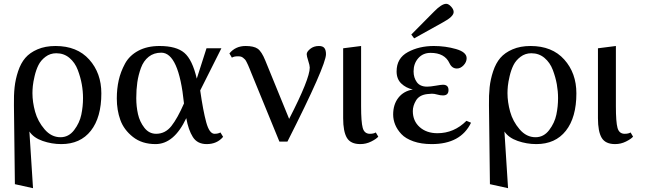

<svg xmlns="http://www.w3.org/2000/svg" viewBox="-20 -743 3379 1006"><path d="M134 -54 153 243 58 222 53 -191Q52 -244 56.5 -286Q61 -328 75 -370Q89 -412 112.5 -439.5Q136 -467 176.5 -484.5Q217 -502 271 -502Q384 -502 447.5 -431Q511 -360 511 -254Q511 -128 456 -58Q401 12 301 12Q251 12 203.5 -4.5Q156 -21 134 -54ZM415 -229Q415 -265 408.5 -301.5Q402 -338 387.5 -376.5Q373 -415 344 -439.5Q315 -464 275 -464Q243 -464 218.5 -445.5Q194 -427 181.5 -402Q169 -377 161.5 -345Q154 -313 152 -292.5Q150 -272 150 -255Q150 -208 164 -157.5Q178 -107 213.5 -65.5Q249 -24 297 -24Q340 -24 368.5 -61.5Q397 -99 406 -142Q415 -185 415 -229Z M1029 -269Q1044 -163 1060.5 -102.5Q1077 -42 1104 -42Q1123 -42 1135 -49L1149 -26Q1117 12 1063 12Q1014 12 990.5 -25Q967 -62 956 -124Q892 12 795 12Q724 12 676.5 -25.5Q629 -63 610.5 -114.5Q592 -166 592 -227Q592 -278 602 -322.5Q612 -367 635 -409.5Q658 -452 704.5 -477Q751 -502 816 -502Q904 -502 946 -466Q988 -430 1011 -331L1062 -490H1140ZM944 -201Q917 -467 825 -467Q786 -467 759 -445.5Q732 -424 718.5 -387Q705 -350 699.5 -312Q694 -274 694 -229Q694 -185 703 -145Q712 -105 736.5 -73.5Q761 -42 798 -42Q846 -42 878 -82.5Q910 -123 944 -201Z M1688 -459Q1688 -400 1486 -1H1444L1297 -360Q1294 -368 1288 -382.5Q1282 -397 1279.5 -402.5Q1277 -408 1272 -418Q1267 -428 1263.5 -431.5Q1260 -435 1254 -440Q1248 -445 1241.5 -446.5Q1235 -448 1226 -448Q1206 -448 1195 -441L1182 -463Q1214 -502 1267 -502Q1310 -502 1330.5 -487.5Q1351 -473 1370 -426L1495 -120Q1603 -330 1603 -389Q1603 -400 1595 -424.5Q1587 -449 1587 -459Q1587 -472 1605.5 -487Q1624 -502 1651 -502Q1671 -502 1679.5 -491.5Q1688 -481 1688 -459Z M1778 -124V-490L1872 -502V-186Q1872 -104 1880.5 -73Q1889 -42 1918 -42Q1938 -42 1949 -49L1962 -27Q1952 -15 1925 -1.5Q1898 12 1868 12Q1817 12 1797.5 -21Q1778 -54 1778 -124Z M2236 -466Q2196 -466 2171.5 -438Q2147 -410 2147 -369Q2147 -336 2164 -312.5Q2181 -289 2218 -289Q2235 -289 2263 -294Q2291 -299 2301 -299Q2330 -299 2330 -271Q2330 -243 2301 -243Q2287 -243 2271.5 -247.5Q2256 -252 2243 -252Q2238 -252 2218 -250Q2177 -245 2160 -217Q2143 -189 2143 -161Q2143 -109 2179 -77Q2215 -45 2272 -45Q2359 -45 2424 -110L2448 -100Q2394 12 2242 12Q2187 12 2146 -2.5Q2105 -17 2083 -40.5Q2061 -64 2050.5 -90Q2040 -116 2040 -143Q2040 -196 2067.5 -231Q2095 -266 2143 -274Q2107 -282 2082.5 -305.5Q2058 -329 2058 -369Q2058 -438 2117 -470Q2176 -502 2253 -502Q2314 -502 2369.5 -486Q2425 -470 2425 -438Q2425 -418 2409 -401Q2393 -384 2374 -384Q2348 -384 2335 -412Q2310 -466 2236 -466ZM2135 -562 2254 -682Q2294 -723 2318 -723Q2330 -723 2343.5 -708.5Q2357 -694 2357 -680Q2357 -656 2301 -626L2150 -542Z M2623 -54 2642 243 2547 222 2542 -191Q2541 -244 2545.5 -286Q2550 -328 2564 -370Q2578 -412 2601.5 -439.5Q2625 -467 2665.5 -484.5Q2706 -502 2760 -502Q2873 -502 2936.5 -431Q3000 -360 3000 -254Q3000 -128 2945 -58Q2890 12 2790 12Q2740 12 2692.5 -4.5Q2645 -21 2623 -54ZM2904 -229Q2904 -265 2897.5 -301.5Q2891 -338 2876.5 -376.5Q2862 -415 2833 -439.5Q2804 -464 2764 -464Q2732 -464 2707.5 -445.5Q2683 -427 2670.5 -402Q2658 -377 2650.5 -345Q2643 -313 2641 -292.5Q2639 -272 2639 -255Q2639 -208 2653 -157.5Q2667 -107 2702.5 -65.5Q2738 -24 2786 -24Q2829 -24 2857.5 -61.5Q2886 -99 2895 -142Q2904 -185 2904 -229Z M3113 -124V-490L3207 -502V-186Q3207 -104 3215.5 -73Q3224 -42 3253 -42Q3273 -42 3284 -49L3297 -27Q3287 -15 3260 -1.5Q3233 12 3203 12Q3152 12 3132.5 -21Q3113 -54 3113 -124Z"/></svg>

Font: Linguistics Pro
Style: Regular
Weight: 400
Designer: Stefan Peev, Context Ltd
Foundry: Stefan Peev, Context Ltd
Version: Version 001.000